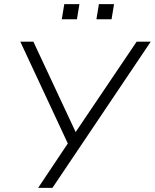

<svg xmlns="http://www.w3.org/2000/svg" viewBox="-20 -906 747 926"><path d="M164 0 315 -226V-197L78 -705H141L351 -256H336L639 -705H707L233 0ZM445 -813 457 -886H530L518 -813ZM278 -813 290 -886H363L351 -813Z"/></svg>

Font: Nunito Sans 12pt Light
Style: Italic
Weight: 300
Italic angle: -9°
Designer: Vernon Adams
Foundry: Vernon Adams
Version: Version 3.101;gftools[0.9.27]